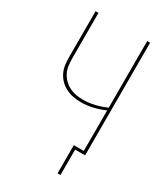

<svg xmlns="http://www.w3.org/2000/svg" viewBox="-219 -827 938 1085"><g transform="rotate(30 250.0 -284.5)"><path d="M344 166V-18H409V-282Q372 -266 333.5 -257Q295 -248 255 -248Q230 -248 204.5 -253Q179 -258 156 -270Q133 -282 115.5 -300.5Q98 -319 87.5 -342.5Q77 -366 74.5 -392Q72 -418 72 -443V-735H91V-443Q91 -420 93.5 -396.5Q96 -373 105.5 -352Q115 -331 131.5 -313.5Q148 -296 168.5 -285.5Q189 -275 212.5 -270.5Q236 -266 259 -266Q297 -266 335 -275Q373 -284 409 -300V-735H428V0H363V166Z"/></g></svg>

Font: Zed Mono Thin
Style: Regular
Weight: 100
Monospace: yes
Designer: Belleve Invis
Foundry: Belleve Invis
Version: Version 1.0.0; ttfautohint (v1.8.4)